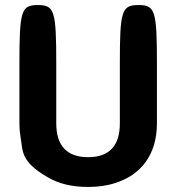

<svg xmlns="http://www.w3.org/2000/svg" viewBox="-20 -731 698 761"><path d="M329 -108C245 -108 203 -154 203 -242V-477C203 -689 196 -711 130 -711C64 -711 57 -689 57 -477V-242C57 -221 59 -202 62 -184C71 -136 59 -91 170 -28C212 -3 265 10 329 10C368 10 405 5 438 -6C535 -37 602 -114 602 -242V-477C602 -689 595 -711 529 -711C462 -711 455 -689 455 -477V-242C455 -154 414 -108 329 -108Z"/></svg>

Font: Asimov Print
Style: A
Weight: 500
Designer: Google
Version: Version 2.000980: 2014